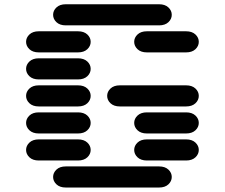

<svg xmlns="http://www.w3.org/2000/svg" viewBox="-20 -881 1040 888"><path d="M284.2 -13.7H715.8Q743.2 -13.7 758.8 -28.3Q774.4 -43 774.4 -62.5Q774.4 -82 758.8 -96.7Q743.2 -111.3 715.8 -111.3H284.2Q256.8 -111.3 241.2 -96.7Q225.6 -82 225.6 -62.5Q225.6 -43 241.2 -28.3Q256.8 -13.7 284.2 -13.7ZM159.2 -138.7H340.8Q368.2 -138.7 383.8 -153.3Q399.4 -168 399.4 -187.5Q399.4 -207 383.8 -221.7Q368.2 -236.3 340.8 -236.3H159.2Q131.8 -236.3 116.2 -221.7Q100.6 -207 100.6 -187.5Q100.6 -168 116.2 -153.3Q131.8 -138.7 159.2 -138.7ZM659.2 -138.7H840.8Q868.2 -138.7 883.8 -153.3Q899.4 -168 899.4 -187.5Q899.4 -207 883.8 -221.7Q868.2 -236.3 840.8 -236.3H659.2Q631.8 -236.3 616.2 -221.7Q600.6 -207 600.6 -187.5Q600.6 -168 616.2 -153.3Q631.8 -138.7 659.2 -138.7ZM159.2 -263.7H340.8Q368.2 -263.7 383.8 -278.3Q399.4 -293 399.4 -312.5Q399.4 -332 383.8 -346.7Q368.2 -361.3 340.8 -361.3H159.2Q131.8 -361.3 116.2 -346.7Q100.6 -332 100.6 -312.5Q100.6 -293 116.2 -278.3Q131.8 -263.7 159.2 -263.7ZM659.2 -263.7H840.8Q868.2 -263.7 883.8 -278.3Q899.4 -293 899.4 -312.5Q899.4 -332 883.8 -346.7Q868.2 -361.3 840.8 -361.3H659.2Q631.8 -361.3 616.2 -346.7Q600.6 -332 600.6 -312.5Q600.6 -293 616.2 -278.3Q631.8 -263.7 659.2 -263.7ZM159.2 -388.7H340.8Q368.2 -388.7 383.8 -403.3Q399.4 -418 399.4 -437.5Q399.4 -457 383.8 -471.7Q368.2 -486.3 340.8 -486.3H159.2Q131.8 -486.3 116.2 -471.7Q100.6 -457 100.6 -437.5Q100.6 -418 116.2 -403.3Q131.8 -388.7 159.2 -388.7ZM534.2 -388.7H840.8Q868.2 -388.7 883.8 -403.3Q899.4 -418 899.4 -437.5Q899.4 -457 883.8 -471.7Q868.2 -486.3 840.8 -486.3H534.2Q506.8 -486.3 491.2 -471.7Q475.6 -457 475.6 -437.5Q475.6 -418 491.2 -403.3Q506.8 -388.7 534.2 -388.7ZM159.2 -513.7H340.8Q368.2 -513.7 383.8 -528.3Q399.4 -543 399.4 -562.5Q399.4 -582 383.8 -596.7Q368.2 -611.3 340.8 -611.3H159.2Q131.8 -611.3 116.2 -596.7Q100.6 -582 100.6 -562.5Q100.6 -543 116.2 -528.3Q131.8 -513.7 159.2 -513.7ZM159.2 -638.7H340.8Q368.2 -638.7 383.8 -653.3Q399.4 -668 399.4 -687.5Q399.4 -707 383.8 -721.7Q368.2 -736.3 340.8 -736.3H159.2Q131.8 -736.3 116.2 -721.7Q100.6 -707 100.6 -687.5Q100.6 -668 116.2 -653.3Q131.8 -638.7 159.2 -638.7ZM659.2 -638.7H840.8Q868.2 -638.7 883.8 -653.3Q899.4 -668 899.4 -687.5Q899.4 -707 883.8 -721.7Q868.2 -736.3 840.8 -736.3H659.2Q631.8 -736.3 616.2 -721.7Q600.6 -707 600.6 -687.5Q600.6 -668 616.2 -653.3Q631.8 -638.7 659.2 -638.7ZM284.2 -763.7H715.8Q743.2 -763.7 758.8 -778.3Q774.4 -793 774.4 -812.5Q774.4 -832 758.8 -846.7Q743.2 -861.3 715.8 -861.3H284.2Q256.8 -861.3 241.2 -846.7Q225.6 -832 225.6 -812.5Q225.6 -793 241.2 -778.3Q256.8 -763.7 284.2 -763.7Z"/></svg>

Font: Sixtyfour
Style: Regular
Weight: 400
Designer: Jens Kutilek
Foundry: Jens Kutilek
Version: Version 2.001